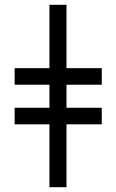

<svg xmlns="http://www.w3.org/2000/svg" viewBox="-20 -780 484 800"><path d="M186 0V-262H41V-331H186V-427H41V-496H186V-760H257V-496H404V-427H257V-331H404V-262H257V0Z"/></svg>

Font: Noto Serif ExtraCondensed SemiBold
Style: Regular
Weight: 600
Width: 2
Designer: Monotype Design Team
Foundry: Monotype Imaging Inc.
Version: Version 2.015; ttfautohint (v1.8.4.7-5d5b)